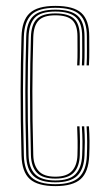

<svg xmlns="http://www.w3.org/2000/svg" viewBox="-20 -626 366 652"><path d="M168 6Q108 6 81.2 -18.1Q54.5 -42.2 53 -98Q51.2 -161.2 50.6 -215.1Q50 -269 50 -317Q50 -365 50.9 -410.1Q51.8 -455.2 53 -501Q54.5 -556.8 80.9 -581.4Q107.2 -606 168 -606Q229.8 -606 256.4 -581.9Q283 -557.8 283 -502Q283 -479.5 283.2 -455.1Q283.5 -430.8 282 -404H274Q275.5 -431 275.2 -454Q275 -477 275 -502Q275 -554.2 250.2 -576.9Q225.5 -599.5 168 -599.5Q110.5 -599.5 86.5 -575.9Q62.5 -552.2 61 -500.8Q59.8 -455 58.9 -409.8Q58 -364.5 58 -316.6Q58 -268.8 58.6 -215Q59.2 -161.2 61 -98.2Q62.2 -46.8 87.2 -23.6Q112.2 -0.5 168 -0.5Q223.2 -0.5 248.1 -23.6Q273 -46.8 275 -98.2Q276 -120 276 -143.1Q276 -166.2 274 -197H282Q283.8 -171 284 -147.8Q284.2 -124.5 283 -98Q280.8 -42.2 254.1 -18.1Q227.5 6 168 6ZM168 -6.8Q116.2 -6.8 93.2 -28.9Q70.2 -51 69 -98.5Q67.2 -162 66.6 -215.9Q66 -269.8 66 -317.4Q66 -365 66.9 -409.9Q67.8 -454.8 69 -500.5Q70.2 -549.8 93.1 -571.5Q116 -593.2 168 -593.2Q221 -593.2 244 -572.1Q267 -551 267 -502Q267 -477 267.2 -454Q267.5 -431 266 -404H258Q259.5 -431 259.2 -454Q259 -477 259 -502Q259 -547.5 237.9 -567.1Q216.8 -586.8 168 -586.8Q118 -586.8 98.1 -565.5Q78.2 -544.2 77 -500.2Q75.8 -454.2 74.9 -409.4Q74 -364.5 74 -317Q74 -269.5 74.6 -215.9Q75.2 -162.2 77 -98.8Q78.2 -55.5 99.4 -34.4Q120.5 -13.2 168 -13.2Q215.5 -13.2 236.4 -34.6Q257.2 -56 259 -99Q260.2 -124.5 260 -146.4Q259.8 -168.2 258 -197H266Q268 -166 268 -143.6Q268 -121.2 267 -98.5Q265.2 -51 242.1 -28.9Q219 -6.8 168 -6.8ZM168 -19.5Q124.5 -19.5 105.4 -39.6Q86.2 -59.8 85 -98.8Q83.2 -162.5 82.6 -216.2Q82 -270 82 -317.5Q82 -365 82.9 -409.8Q83.8 -454.5 85 -500.2Q86.2 -542.8 105.2 -561.6Q124.2 -580.5 168 -580.5Q212.5 -580.5 231.8 -562.2Q251 -544 251 -502Q251 -481.5 251.2 -456.4Q251.5 -431.2 250 -404H242Q243.5 -431.2 243.2 -456.4Q243 -481.5 243 -502Q243 -540.8 225.6 -557.4Q208.2 -574 168 -574Q127.5 -574 110.9 -556.2Q94.2 -538.5 93 -500Q91.8 -454.2 90.9 -409.4Q90 -364.5 90 -317Q90 -269.5 90.6 -216Q91.2 -162.5 93 -99Q94 -64.2 111.4 -45.1Q128.8 -26 168 -26Q206.8 -26 224.4 -45.2Q242 -64.5 243 -99.5Q243.8 -124.8 243.5 -147.8Q243.2 -170.8 242 -197H250Q251.5 -165.8 251.6 -144.8Q251.8 -123.8 251 -99.2Q249.8 -60 230.4 -39.8Q211 -19.5 168 -19.5Z"/></svg>

Font: Big Shoulders Inline Text SC Thin
Style: Regular
Weight: 100
Designer: Patric King
Foundry: XO Type Co
Version: Version 2.002